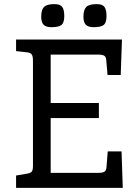

<svg xmlns="http://www.w3.org/2000/svg" viewBox="-20 -912 660 932"><path d="M576 0H58V-60L111 -69Q129 -72 134.5 -79.5Q140 -87 140 -107V-618Q140 -638 134.5 -647Q129 -656 111 -658L58 -664V-720H572L566 -548H502L496 -618Q495 -636 486 -641.5Q477 -647 458 -647H226V-412H460V-339H226V-73H459Q478 -73 487 -78.5Q496 -84 497 -102L503 -177H570ZM292 -834Q292 -802 278.5 -791Q265 -780 230 -780Q203 -780 191.5 -792Q180 -804 180 -831Q180 -864 193.5 -878Q207 -892 244 -892Q272 -892 282 -878.5Q292 -865 292 -834ZM497 -834Q497 -802 483.5 -791Q470 -780 435 -780Q408 -780 396.5 -792Q385 -804 385 -831Q385 -864 398.5 -878Q412 -892 449 -892Q477 -892 487 -878.5Q497 -865 497 -834Z"/></svg>

Font: Enriqueta
Style: Regular
Weight: 400
Designer: Viviana Monsalve, Gustavo Ibarra
Foundry: Viviana Monsalve, Gustavo Ibarra
Version: Version 1.002